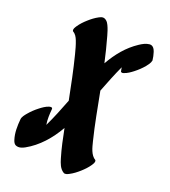

<svg xmlns="http://www.w3.org/2000/svg" viewBox="-187 -838 835 945"><g transform="rotate(30 230.5 -365.0)"><path d="M431.3 -683.2C427.2 -696.9 422.1 -710.4 415.2 -723C409.2 -734 397.8 -750.2 379.1 -745.2C361.3 -740.3 346.5 -728.2 333.4 -715.7C286.5 -671.2 256 -616.7 233.2 -553C215.7 -595.2 197.5 -636.8 177.8 -677.2C170.1 -693.1 162 -709.2 151.6 -723.6C146.9 -730.2 141.4 -736.5 134.3 -740.5C119.3 -749.1 109.1 -744.8 96.6 -735.2C80.7 -723 67 -707.9 54.7 -692.3C42.4 -676.7 31 -659.9 23 -641.7C20 -633.4 13.3 -622.1 19.9 -612.8C37 -606.3 45.7 -595.1 54.7 -580.7C66.7 -561.1 76.4 -540 85.9 -519.1C117.5 -449.1 145.5 -377.4 173.3 -305.8C162.7 -252.3 151.9 -199.4 137.2 -147.5C128 -173.1 124.6 -201.3 122.4 -228.1C121.5 -239 109.8 -235 103.9 -231.9C89 -224 76.2 -211 65 -198.7C50.5 -182.8 37.3 -165.2 26.7 -146.5C20.7 -136 12 -121 13.1 -108.1C16.1 -72.7 21.5 -35.5 38.5 -3.8C42.7 4.1 49 13.3 58.4 15.3C76.5 19.1 92 8.9 103.2 -0.1C158.5 -44.9 196.7 -108.1 222.4 -179.2C240.7 -131.7 259.4 -84.6 281.8 -40.3C292.6 -18.9 305.4 5 329.1 14.1C338.9 17.9 349.2 9.8 356.5 4.3C372.3 -7.7 386 -22.9 398.3 -38.4C410.5 -54 422 -70.8 430 -89C433 -97.3 439.8 -108.7 433.1 -117.9C403 -129.4 388.8 -164.7 376.1 -192.9C342.3 -268.6 313.5 -348 283.2 -426.6C293.4 -478.1 303.8 -529.5 316.9 -578.7C319.6 -571.1 322 -563.5 324.9 -557.3C330.4 -555.1 335.6 -555.8 340.7 -559.5C355.6 -567.4 368.4 -580.4 379.6 -592.7C394.1 -608.6 407.3 -626.2 417.9 -644.9C423.4 -655.8 431.1 -668.1 431.3 -683.2Z"/></g></svg>

Font: Quiapo Free
Style: Regular
Weight: 400
Designer: Aaron Amar
Version: Version 001.002